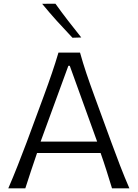

<svg xmlns="http://www.w3.org/2000/svg" viewBox="-20 -1032 755 1052"><path d="M25.4 0Q51.3 -59.6 77.4 -126Q103.5 -192.4 126 -252L220.2 -506.8Q245.6 -575.7 264.6 -631.6Q283.7 -687.5 300.3 -743.7H418.5Q434.6 -686 453.1 -630.9Q471.7 -575.7 497.1 -506.3L590.3 -251.5Q612.8 -189.9 637.9 -124.8Q663.1 -59.6 689 0H593.8Q579.6 -46.9 563.7 -96.7Q547.9 -146.5 531.2 -193.8H183.1Q166.5 -145.5 150.1 -96.2Q133.8 -46.9 118.7 0ZM512.2 -256.3 362.3 -671.4H354.5L202.6 -256.3ZM377 -825.2Q333.5 -871.1 291.7 -917.2Q250 -963.4 210.9 -1011.2L283.7 -1011.7Q316.9 -965.3 352.5 -919.2Q388.2 -873 425.3 -826.7Z"/></svg>

Font: Pinar Regular
Style: Regular
Weight: 400
Designer: Amin Abedi
Version: Version 3.000